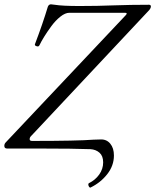

<svg xmlns="http://www.w3.org/2000/svg" viewBox="-42 -687 718 888"><path d="M377 180.2Q374 182.1 370.6 177.7Q367.2 173.3 366.5 168Q365.7 162.6 369.1 160.2Q398.4 146 416.7 120.4Q435.1 94.7 435.1 64Q435.1 34.2 418.2 19.3Q401.4 4.4 376 2.9Q295.9 0 149.9 0H-8.8Q-22 0 -22 -12.2Q-22 -22 -15.1 -28.8L540 -617.2Q543.9 -621.1 543.9 -625Q543.9 -627.9 535.2 -627.9H278.8Q259.8 -627.9 237.3 -610.1Q214.8 -592.3 195.3 -565.7Q175.8 -539.1 162.1 -516.8Q148.4 -494.6 140.1 -477.1Q137.7 -472.2 132.8 -472.2Q129.4 -472.2 124.3 -474.4Q119.1 -476.6 119.1 -480Q119.1 -481.9 120.1 -483.9Q156.2 -579.1 179.2 -655.8Q183.6 -667 193.8 -667Q199.7 -667 210.9 -665Q246.6 -659.2 325.2 -659.2Q410.6 -659.2 481 -662.1Q563.5 -665 647 -665Q655.8 -665 655.8 -657.2Q655.8 -649.4 647.9 -640.1L101.1 -57.1Q95.2 -51.3 95.2 -43Q95.2 -35.2 106.9 -35.2Q315.9 -35.2 390.1 -41Q401.4 -42 423.8 -42Q451.2 -43 468 -22.5Q484.9 -2 484.9 32.2Q484.9 79.1 454.1 118.4Q423.3 157.7 377 180.2Z"/></svg>

Font: Junicode SmCond
Style: Italic
Weight: 400
Width: 4
Italic angle: -11°
Designer: Peter S. Baker
Version: Version 2.206